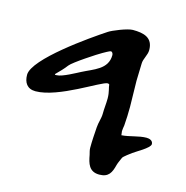

<svg xmlns="http://www.w3.org/2000/svg" viewBox="-90 -560 725 750"><g transform="rotate(15 272.0 -185.0)"><path d="M424 -357C424 -376 439 -395 439 -415C439 -466 401 -475 357 -475C335 -475 277 -451 264 -442C203 -402 3 -263 3 -199C3 -168 17 -145 51 -145C144 -145 291 -248 316 -248C319 -248 321 -247 323 -245C323 -234 331 -218 331 -191C331 -170 328 -149 328 -128C328 -110 320 -90 319 -71C317 -43 315 -15 315 13C315 23 318 31 320 40C326 73 334 105 376 105C414 105 424 83 432 51C435 40 441 29 445 19C447 13 474 -6 479 -10C489 -18 544 -47 544 -63C544 -77 530 -82 518 -82C486 -82 453 -68 420 -66C420 -71 418 -77 418 -82C418 -90 420 -98 421 -106C423 -130 424 -158 424 -182C424 -217 422 -252 422 -287C422 -310 424 -333 424 -357ZM108 -227V-230C122 -244 138 -260 149 -275C161 -291 250 -349 265 -357C271 -360 290 -372 296 -372C302 -372 305 -364 305 -359C305 -301 248 -287 204 -264C188 -256 137 -227 115 -227Z"/></g></svg>

Font: ChillLongCangKaiShu Bold
Style: Regular
Weight: 700
Version: Version 3.500;Glyphs 3.1.1 (3135)